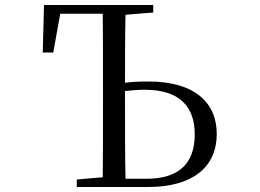

<svg xmlns="http://www.w3.org/2000/svg" viewBox="-20 -748 1040 768"><path d="M287 0H572C752 0 847 -81 847 -212C847 -337 759 -422 574 -422C541 -422 511 -421 480 -417C480 -505 480 -598 482 -689L593 -698V-728H156L151 -538H193L221 -693H391C392 -593 392 -493 392 -391V-337C392 -237 392 -137 391 -39L287 -30ZM480 -384C506 -387 532 -389 559 -389C700 -389 759 -320 759 -210C759 -91 692 -33 566 -33H482C480 -133 480 -234 480 -337Z"/></svg>

Font: Harano Aji Mincho CN
Style: Regular
Weight: 400
Foundry: Masamichi Hosoda
Version: HaranoAjiMinchoCN-Regular version 20230610;ttx 4.39.4